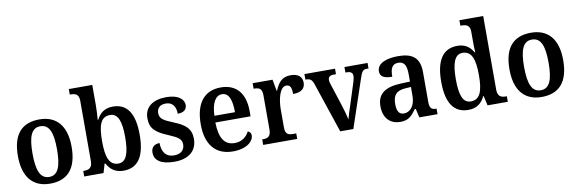

<svg xmlns="http://www.w3.org/2000/svg" viewBox="-53 -1197 4940 1644"><g transform="rotate(-10 2416.5 -375.0)"><path d="M278 10C432 10 513 -82 513 -270C513 -457 425 -548 281 -548C126 -548 46 -457 46 -270C46 -82 134 10 278 10ZM280 -48C202 -48 173 -124 173 -270C173 -415 201 -489 279 -489C357 -489 386 -415 386 -270C386 -124 358 -48 280 -48Z M916 10C1038 10 1105 -76 1105 -270C1105 -462 1039 -547 919 -547C847 -547 805 -511 778 -458H773C776 -485 779 -547 779 -583V-760H575V-712H581C621 -712 654 -703 654 -645V-119C654 -57 619 -48 582 -48H575V0H743L766 -78H773C800 -26 844 10 916 10ZM884 -58C803 -58 778 -133 778 -270C778 -410 803 -480 883 -480C952 -480 979 -412 979 -271C979 -133 952 -58 884 -58Z M1360 10C1484 10 1556 -51 1556 -155C1556 -246 1504 -285 1406 -324C1322 -358 1293 -377 1293 -424C1293 -467 1319 -494 1371 -494C1425 -494 1457 -457 1457 -390C1510 -390 1537 -413 1537 -453C1537 -502 1489 -547 1384 -547C1270 -547 1194 -496 1194 -396C1194 -305 1242 -267 1346 -224C1429 -189 1457 -169 1457 -124C1457 -77 1427 -44 1364 -44C1294 -44 1260 -93 1260 -170C1224 -170 1186 -153 1186 -100C1186 -31 1242 10 1360 10Z M1868 10C1994 10 2049 -51 2049 -98C2049 -118 2036 -132 2021 -137C2000 -94 1958 -58 1895 -58C1809 -58 1764 -119 1761 -260H2067V-307C2067 -465 1988 -548 1858 -548C1716 -548 1635 -452 1635 -265C1635 -91 1716 10 1868 10ZM1942 -318H1763C1767 -428 1801 -489 1859 -489C1919 -489 1942 -422 1942 -318Z M2131 0H2427V-48H2400C2361 -48 2332 -56 2332 -115V-273C2332 -354 2355 -466 2413 -466C2449 -466 2459 -440 2459 -385C2529 -385 2565 -413 2565 -465C2565 -514 2534 -547 2466 -547C2389 -547 2357 -504 2329 -437H2325L2307 -536H2134V-488H2138C2179 -488 2207 -479 2207 -420V-120C2207 -57 2176 -48 2135 -48H2131Z M2654 -438 2801 0H2915L3054 -413C3073 -473 3085 -488 3117 -488H3133V-536H2932V-488H2944C2979 -488 2995 -474 2995 -450C2995 -433 2991 -417 2985 -396L2923 -202C2909 -161 2894 -114 2888 -88C2881 -121 2867 -174 2852 -219L2791 -407C2786 -422 2782 -436 2782 -450C2782 -475 2797 -488 2830 -488H2850V-536H2584V-488C2624 -488 2640 -478 2654 -438Z M3322 10C3395 10 3423 -22 3463 -77H3471L3489 0H3647V-48H3644C3602 -48 3587 -64 3587 -119V-376C3587 -502 3524 -548 3400 -548C3297 -548 3216 -517 3216 -448C3216 -402 3251 -383 3321 -383C3321 -450 3336 -492 3391 -492C3450 -492 3463 -447 3463 -374V-316L3386 -313C3246 -308 3177 -259 3177 -152C3177 -42 3241 10 3322 10ZM3364 -56C3323 -56 3305 -88 3305 -147C3305 -222 3332 -261 3416 -266L3463 -269V-191C3463 -110 3424 -56 3364 -56Z M3915 10C3988 10 4031 -26 4059 -84H4063L4082 0H4258V-48H4250C4207 -48 4178 -61 4178 -121V-760H3971V-712H3978C4019 -712 4054 -704 4054 -647V-576C4054 -540 4054 -497 4057 -466H4052C4025 -513 3985 -547 3915 -547C3794 -547 3726 -460 3726 -267C3726 -75 3794 10 3915 10ZM3948 -58C3879 -58 3853 -127 3853 -267C3853 -404 3879 -480 3948 -480C4029 -480 4054 -404 4054 -268C4054 -130 4028 -58 3948 -58Z M4552 10C4706 10 4787 -82 4787 -270C4787 -457 4699 -548 4555 -548C4400 -548 4320 -457 4320 -270C4320 -82 4408 10 4552 10ZM4554 -48C4476 -48 4447 -124 4447 -270C4447 -415 4475 -489 4553 -489C4631 -489 4660 -415 4660 -270C4660 -124 4632 -48 4554 -48Z"/></g></svg>

Font: Noto Serif Khmer SemiCondensed SemiBold
Style: Regular
Weight: 600
Width: 4
Designer: Danh Hong and the Monotype Design Team
Foundry: Monotype Imaging Inc.
Version: Version 2.004